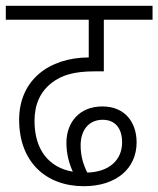

<svg xmlns="http://www.w3.org/2000/svg" viewBox="-20 -642 546 662"><path d="M269 0C381 0 451 -61 451 -151C451 -219 412 -275 333 -275C252 -275 209 -218 209 -150C209 -113 217 -82 231 -50C150 -64 99 -124 99 -225C99 -282 119 -326 158 -356C191 -382 233 -396 307 -396H338V-574H506V-622H0V-574H286V-444H285C149 -443 46 -366 46 -229C46 -83 139 0 269 0ZM258 -141C258 -194 287 -229 334 -229C376 -229 401 -201 401 -151C401 -90 356 -49 281 -47C267 -75 258 -104 258 -141Z"/></svg>

Font: Noto Sans Devanagari UI SemiCondensed Light
Style: Regular
Weight: 300
Width: 4
Designer: Jelle Bosma - Monotype Design Team
Foundry: Monotype Imaging Inc.
Version: Version 2.004